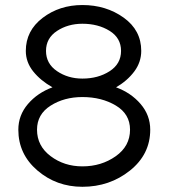

<svg xmlns="http://www.w3.org/2000/svg" viewBox="-20 -717 660 752"><path d="M302.7 -409.2Q364.3 -409.2 409.2 -438Q454.1 -466.8 454.1 -517.6Q454.1 -568.4 409.2 -596.2Q364.3 -624 302.7 -624Q246.1 -624 203.1 -595.7Q160.2 -567.4 160.2 -517.6Q160.2 -467.8 203.1 -438.5Q246.1 -409.2 302.7 -409.2ZM125 -209Q125 -145.5 178.2 -105.5Q231.4 -65.4 302.7 -65.4Q377 -65.4 433.1 -105Q489.3 -144.5 489.3 -209Q489.3 -270.5 433.6 -303.7Q377.9 -336.9 302.7 -336.9Q231.4 -336.9 178.2 -303.2Q125 -269.5 125 -209ZM51.8 -209Q51.8 -265.6 89.4 -309.6Q127 -353.5 185.5 -375Q138.7 -401.4 109.9 -437.5Q81.1 -473.6 81.1 -517.6Q81.1 -596.7 147 -647Q212.9 -697.3 302.7 -697.3Q395.5 -697.3 464.4 -647.9Q533.2 -598.6 533.2 -517.6Q533.2 -473.6 505.9 -437Q478.5 -400.4 434.6 -375Q493.2 -353.5 530.8 -309.6Q568.4 -265.6 568.4 -209Q568.4 -112.3 488.8 -48.8Q409.2 14.6 302.7 14.6Q201.2 14.6 126.5 -49.3Q51.8 -113.3 51.8 -209Z"/></svg>

Font: Lohit Marathi
Style: Regular
Weight: 400
Version: 2.94.2